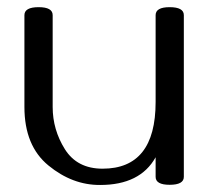

<svg xmlns="http://www.w3.org/2000/svg" viewBox="-20 -509 587 541"><path d="M88.9 -488.8Q128.4 -488.8 128.4 -466.3V-207.5Q128.4 -143.6 162.8 -88.6Q197.3 -33.7 269 -33.7Q418.5 -33.7 418.5 -221.7V-466.3Q418.5 -488.8 458 -488.8Q498 -488.8 498 -466.3V-10.7Q498 11.7 458 11.7Q418.5 11.7 418.5 -10.7V-65.9Q375 12.2 262.2 12.2Q184.1 12.7 116.5 -42.7Q48.8 -98.1 48.8 -207.5V-466.3Q48.8 -488.8 88.9 -488.8Z"/></svg>

Font: Gayathri
Style: Regular
Weight: 400
Designer: Binoy Dominic <binoy.domenic@gmail.com>
Foundry: SMC
Version: Version 1.000